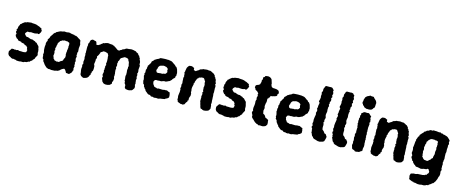

<svg xmlns="http://www.w3.org/2000/svg" viewBox="-48 -1519 6035 2514"><g transform="rotate(15 2970.0 -262.0)"><path d="M70 1 51 -11 33 -20 22 -35 17 -47 15 -77 24 -92 32 -103 43 -120 70 -121 81 -117 92 -120 108 -117 126 -124 143 -117H176L184 -116H202L217 -118L236 -123L240 -135L245 -156L236 -163L235 -185L221 -200L217 -205L193 -212L183 -223L164 -227L145 -230L140 -238L108 -243L93 -248L88 -260L71 -267L65 -275L53 -290L46 -308L54 -324L41 -342L40 -357L47 -368L38 -379L50 -395L51 -414L55 -428L66 -448L67 -457L81 -466L93 -479L104 -486L112 -493L126 -500L139 -501L152 -508L168 -510L203 -515L218 -512L241 -511L256 -510L278 -506L300 -497L315 -493L329 -485L353 -473V-458L363 -449L356 -423L348 -412L343 -401L329 -393L317 -399L307 -395L288 -391L281 -390L253 -391L231 -393L212 -388H196L186 -390L179 -382L168 -372L159 -354L167 -342L179 -329L192 -319L209 -320L230 -312L250 -305H275L300 -294L311 -292L323 -281L338 -277L347 -266L357 -255L371 -242L377 -225L378 -213L383 -201L387 -175L386 -159L387 -148L393 -125L383 -106L371 -85L367 -69L360 -63L344 -46L342 -38L324 -29L312 -14L297 -12L278 0L265 2L250 4L236 12L213 13L206 11L190 15L170 16L143 15L133 9L119 8L99 3L89 6Z M663 14 642 15 611 16 595 12 573 13 563 9 543 0 532 -11 516 -26 505 -41 493 -58 483 -69 481 -89 468 -101 464 -120 465 -134 459 -152 462 -171V-186L457 -203L455 -221L454 -252L455 -272L458 -280L456 -303L460 -323L470 -340L467 -360L477 -372L486 -387L489 -401L496 -413L504 -424L513 -437L521 -451L533 -464L548 -472L550 -480L567 -487L583 -496L604 -505L627 -508L650 -515L684 -513L706 -517H728L743 -510L754 -511L771 -506L784 -507L798 -499H815L838 -487L852 -477L866 -470L884 -455L887 -430L890 -418L895 -404L893 -377L890 -354L891 -336L892 -322L893 -306L885 -288L889 -268L883 -259L892 -240L886 -211L888 -198L894 -178L888 -155L894 -141L890 -121L897 -112L892 -86L891 -73L897 -57L889 -45L887 -33L876 -13L863 -4L854 8L829 5L810 3L805 -9L789 -34L776 -43L763 -39L746 -30L731 -18L718 -5L694 7L678 8ZM648 -108 668 -111 678 -109 691 -116 701 -126 712 -131 722 -136 731 -145 735 -160 738 -168 747 -185 750 -193 749 -222 745 -230 747 -246V-261L750 -271L749 -285L752 -297L753 -311L757 -325L751 -331L756 -349L753 -361L757 -372L749 -390L733 -395L721 -401L708 -399L686 -403L669 -397L654 -395L644 -386L630 -380L624 -369L618 -358L608 -350L606 -328L602 -315L599 -303L600 -291L595 -283L592 -266L598 -252L591 -235L597 -216V-202V-192L593 -175L597 -161L602 -153L603 -142L606 -136L620 -123L623 -116L641 -113Z M1100 -456 1124 -457 1135 -464 1147 -470 1160 -482 1173 -491 1184 -501 1202 -503 1212 -509 1232 -514 1244 -516 1276 -512 1303 -511 1313 -505 1329 -502 1340 -492 1354 -485 1374 -470 1389 -460 1411 -459 1417 -467 1437 -476 1450 -488 1467 -492 1481 -502 1493 -509 1515 -512 1526 -511 1537 -514 1566 -517 1581 -514 1593 -513 1606 -509 1623 -506 1633 -496 1646 -491 1660 -483 1665 -469 1683 -458 1682 -447 1697 -432 1695 -422 1704 -403 1711 -386 1712 -373V-353L1722 -337L1720 -318L1718 -297L1717 -280L1721 -262L1720 -243L1713 -225L1722 -213L1718 -195L1719 -181L1725 -164L1720 -144L1723 -123L1724 -108L1727 -99L1723 -78L1729 -62L1730 -37L1721 -23L1710 -7L1696 3L1680 5L1670 10H1648L1636 8L1620 6L1608 -5L1603 -17L1604 -38L1596 -56L1586 -66L1587 -85L1578 -99L1579 -118L1577 -130L1575 -147L1574 -159L1579 -180L1578 -199V-212L1575 -231L1576 -253L1579 -267L1576 -280L1582 -295L1577 -309L1574 -326L1571 -343L1563 -358L1556 -369L1553 -381L1540 -389L1517 -394H1514H1499L1484 -385L1468 -376L1458 -370L1446 -355V-345L1439 -330L1430 -316L1432 -303L1427 -290L1432 -263L1427 -244L1425 -238L1432 -216L1426 -204L1429 -187V-174L1433 -157V-142L1434 -126L1431 -109L1438 -92V-82L1436 -65L1434 -51L1425 -38L1428 -17L1418 -6L1401 8L1385 12L1373 15L1348 16L1333 13L1318 7L1311 -1L1301 -10L1291 -36L1286 -48L1285 -62L1290 -77L1280 -94V-108L1285 -125L1286 -144L1281 -160L1287 -172L1284 -189L1288 -201L1284 -214L1293 -232L1286 -252L1289 -262L1291 -285L1290 -308L1289 -326L1286 -340L1287 -358L1282 -369L1271 -387L1252 -392L1235 -397L1210 -396L1198 -385L1179 -376L1177 -364L1173 -355L1165 -336L1156 -321L1148 -313L1152 -296L1149 -281L1142 -266L1144 -252L1141 -228L1138 -213L1139 -195L1147 -182L1148 -159V-137L1146 -124L1144 -113L1133 -99L1134 -82L1125 -70L1129 -57L1116 -42L1114 -30L1106 -21L1100 -14L1092 -5L1080 -4L1072 3L1059 4L1043 8L1029 -1L1013 -8L1004 -21L999 -29L997 -55L993 -75L991 -91V-108L993 -121L994 -139L989 -151L995 -165L999 -175L993 -194L996 -217L998 -235L996 -247L993 -261L995 -274V-292L991 -305L994 -323L992 -341L993 -355L992 -370V-385V-402L996 -421L994 -432L996 -447L1006 -463V-472L1014 -495L1023 -501L1039 -509L1068 -501L1085 -498L1094 -482Z M1999 17 1991 12 1965 13 1955 3 1945 -2 1927 -3 1910 -13 1897 -25 1890 -30 1878 -40 1873 -54 1859 -66 1854 -77 1843 -89 1841 -104 1834 -116 1820 -129 1822 -142 1815 -155 1817 -178 1812 -202 1806 -223 1810 -244 1805 -258 1813 -270 1812 -291 1811 -307 1820 -324 1818 -334 1823 -354 1822 -366 1834 -378 1841 -394 1852 -408 1855 -421 1857 -432 1871 -444 1881 -454 1888 -464 1902 -471 1915 -480 1934 -488 1945 -495 1953 -503 1971 -506 1999 -508 2019 -509H2034L2055 -508L2061 -509L2075 -507L2100 -503L2113 -499L2125 -491L2137 -483L2148 -474L2164 -466L2172 -453L2188 -445L2197 -430L2203 -421L2207 -407L2213 -386L2217 -368L2215 -357L2217 -336L2209 -327V-311L2202 -300L2192 -292L2180 -279L2173 -266L2161 -256L2154 -247L2135 -239L2117 -230L2093 -223L2085 -226L2067 -222L2048 -214L2033 -213L2015 -214L1997 -211L1984 -213L1961 -209L1952 -195L1945 -179L1951 -166L1952 -153L1961 -142L1969 -130L1974 -122L1992 -116L2001 -115L2016 -108L2022 -109L2034 -113L2059 -112L2089 -111L2096 -112L2116 -116L2127 -115L2145 -117L2151 -116L2173 -105L2191 -99L2192 -86L2197 -68L2198 -38L2193 -30L2177 -17L2158 -9L2149 0L2125 4L2107 7L2089 9L2070 16L2057 17L2029 14L2025 18ZM1968 -308H1977L1993 -311L2000 -310L2011 -313L2030 -311L2042 -316L2053 -319L2067 -320L2078 -328L2083 -336L2091 -349L2084 -371V-380L2087 -388L2080 -398L2069 -407L2058 -413L2049 -414L2034 -418H2018L1998 -412L1990 -411L1974 -404L1967 -396L1961 -388L1956 -376L1954 -360L1948 -351L1945 -334L1949 -326L1955 -313Z M2335 -492 2345 -503 2354 -506 2383 -508 2404 -498 2416 -493 2418 -466 2446 -458 2460 -469 2471 -475 2486 -484 2494 -495 2511 -500 2523 -504 2538 -511H2557L2568 -514L2593 -515L2613 -511L2625 -513L2637 -510L2659 -500L2667 -494L2684 -487L2695 -474L2703 -466L2706 -450L2715 -445L2721 -428L2731 -416V-399L2735 -388L2743 -368L2736 -356L2745 -343L2748 -329L2746 -299L2748 -284L2747 -273L2749 -256L2746 -234L2748 -218L2750 -205V-187L2751 -172L2752 -154V-139L2754 -124L2755 -107L2751 -93L2757 -75L2758 -58L2760 -34L2753 -21L2743 -6L2731 1L2717 6L2700 10L2679 12L2661 8L2655 2L2635 -2L2626 -20L2622 -35L2620 -46L2613 -60L2614 -70L2608 -83L2604 -97L2605 -110L2604 -125L2606 -140L2602 -162L2606 -177L2608 -194L2601 -211L2611 -224L2604 -241L2603 -266L2601 -281L2605 -296V-310L2604 -323L2598 -340L2601 -356L2586 -379L2582 -388L2570 -399H2542L2523 -391L2509 -389L2500 -373L2489 -370L2484 -353L2477 -337L2471 -322L2470 -305L2461 -293L2465 -282L2460 -266L2455 -240L2454 -222L2455 -211L2459 -191L2456 -179L2464 -159V-139V-128L2455 -107L2453 -97L2451 -80L2455 -68L2442 -57L2443 -42L2434 -35L2425 -21L2416 -1L2410 0L2396 10L2383 6L2368 8L2351 1L2338 -3L2319 -14L2320 -22L2311 -36V-65L2308 -80V-94L2311 -115L2312 -127L2315 -140L2314 -158L2316 -171L2309 -189L2312 -202L2315 -218L2312 -231V-246L2318 -259L2315 -281L2314 -293V-309L2312 -326L2313 -338L2318 -354L2313 -369L2315 -383L2307 -406L2313 -417L2314 -433L2317 -447L2319 -460L2323 -474Z M2881 1 2862 -11 2844 -20 2833 -35 2828 -47 2826 -77 2835 -92 2843 -103 2854 -120 2881 -121 2892 -117 2903 -120 2919 -117 2937 -124 2954 -117H2987L2995 -116H3013L3028 -118L3047 -123L3051 -135L3056 -156L3047 -163L3046 -185L3032 -200L3028 -205L3004 -212L2994 -223L2975 -227L2956 -230L2951 -238L2919 -243L2904 -248L2899 -260L2882 -267L2876 -275L2864 -290L2857 -308L2865 -324L2852 -342L2851 -357L2858 -368L2849 -379L2861 -395L2862 -414L2866 -428L2877 -448L2878 -457L2892 -466L2904 -479L2915 -486L2923 -493L2937 -500L2950 -501L2963 -508L2979 -510L3014 -515L3029 -512L3052 -511L3067 -510L3089 -506L3111 -497L3126 -493L3140 -485L3164 -473V-458L3174 -449L3167 -423L3159 -412L3154 -401L3140 -393L3128 -399L3118 -395L3099 -391L3092 -390L3064 -391L3042 -393L3023 -388H3007L2997 -390L2990 -382L2979 -372L2970 -354L2978 -342L2990 -329L3003 -319L3020 -320L3041 -312L3061 -305H3086L3111 -294L3122 -292L3134 -281L3149 -277L3158 -266L3168 -255L3182 -242L3188 -225L3189 -213L3194 -201L3198 -175L3197 -159L3198 -148L3204 -125L3194 -106L3182 -85L3178 -69L3171 -63L3155 -46L3153 -38L3135 -29L3123 -14L3108 -12L3089 0L3076 2L3061 4L3047 12L3024 13L3017 11L3001 15L2981 16L2954 15L2944 9L2930 8L2910 3L2900 6Z M3422 14 3408 4 3397 3 3369 -13 3359 -22 3355 -26 3336 -45 3324 -55 3312 -70 3313 -88 3305 -109 3297 -121 3298 -139 3306 -155 3300 -169V-195L3303 -216L3305 -229L3306 -245V-258L3304 -279L3307 -295L3312 -306L3307 -327L3309 -338L3315 -357L3308 -374L3313 -388L3295 -409L3279 -419L3265 -426L3262 -438L3248 -456L3253 -477L3254 -483L3267 -491L3289 -499L3305 -511L3309 -526L3315 -546L3313 -565L3322 -582V-611L3338 -618L3343 -632L3360 -637L3387 -639L3405 -634L3418 -627L3432 -614L3440 -591L3445 -573L3450 -563L3448 -552L3455 -529L3463 -515L3481 -507L3507 -506L3533 -503L3549 -497L3560 -491L3568 -476L3572 -457L3559 -444V-426L3552 -417L3532 -409L3515 -405L3496 -399H3477L3473 -380L3459 -369L3458 -361L3446 -353L3447 -333V-307L3442 -293L3439 -271L3437 -254L3438 -242L3443 -226L3441 -213L3436 -189L3440 -168L3444 -149L3459 -142L3473 -129L3479 -117L3487 -105L3501 -101L3511 -95L3528 -86L3530 -62L3533 -48L3532 -24L3518 -4L3508 3L3480 12H3462L3438 10Z M3797 17 3789 12 3763 13 3753 3 3743 -2 3725 -3 3708 -13 3695 -25 3688 -30 3676 -40 3671 -54 3657 -66 3652 -77 3641 -89 3639 -104 3632 -116 3618 -129 3620 -142 3613 -155 3615 -178 3610 -202 3604 -223 3608 -244 3603 -258 3611 -270 3610 -291 3609 -307 3618 -324 3616 -334 3621 -354 3620 -366 3632 -378 3639 -394 3650 -408 3653 -421 3655 -432 3669 -444 3679 -454 3686 -464 3700 -471 3713 -480 3732 -488 3743 -495 3751 -503 3769 -506 3797 -508 3817 -509H3832L3853 -508L3859 -509L3873 -507L3898 -503L3911 -499L3923 -491L3935 -483L3946 -474L3962 -466L3970 -453L3986 -445L3995 -430L4001 -421L4005 -407L4011 -386L4015 -368L4013 -357L4015 -336L4007 -327V-311L4000 -300L3990 -292L3978 -279L3971 -266L3959 -256L3952 -247L3933 -239L3915 -230L3891 -223L3883 -226L3865 -222L3846 -214L3831 -213L3813 -214L3795 -211L3782 -213L3759 -209L3750 -195L3743 -179L3749 -166L3750 -153L3759 -142L3767 -130L3772 -122L3790 -116L3799 -115L3814 -108L3820 -109L3832 -113L3857 -112L3887 -111L3894 -112L3914 -116L3925 -115L3943 -117L3949 -116L3971 -105L3989 -99L3990 -86L3995 -68L3996 -38L3991 -30L3975 -17L3956 -9L3947 0L3923 4L3905 7L3887 9L3868 16L3855 17L3827 14L3823 18ZM3766 -308H3775L3791 -311L3798 -310L3809 -313L3828 -311L3840 -316L3851 -319L3865 -320L3876 -328L3881 -336L3889 -349L3882 -371V-380L3885 -388L3878 -398L3867 -407L3856 -413L3847 -414L3832 -418H3816L3796 -412L3788 -411L3772 -404L3765 -396L3759 -388L3754 -376L3752 -360L3746 -351L3743 -334L3747 -326L3753 -313Z M4226 13 4218 11 4193 3 4171 -3 4157 -12 4152 -23 4138 -33 4132 -44 4123 -67 4115 -79 4119 -96 4113 -104 4114 -125 4105 -136 4100 -153 4109 -166 4099 -195 4104 -212V-228L4102 -242L4105 -271L4107 -286L4110 -300L4113 -325L4107 -336L4111 -351L4115 -362L4116 -380L4107 -393L4113 -417V-435L4115 -448L4118 -461L4120 -479L4107 -491L4109 -507L4114 -521L4116 -539L4118 -548L4114 -569L4117 -584V-597L4112 -618L4123 -638L4122 -652V-668L4130 -685L4136 -704L4148 -713H4170H4199L4212 -715L4233 -710L4246 -694L4256 -687L4252 -665L4259 -652L4262 -635L4254 -614L4263 -593L4251 -574L4258 -556L4257 -536L4247 -523L4250 -500L4243 -486L4252 -468L4244 -451L4245 -438L4243 -428L4244 -413L4246 -390L4241 -365L4239 -346L4241 -332L4246 -318L4248 -308L4243 -287L4238 -276L4244 -259L4235 -244L4241 -226L4244 -210L4243 -191V-172L4245 -160L4248 -148L4257 -141L4267 -133L4278 -119L4282 -109L4304 -102L4312 -88L4321 -78L4323 -60L4316 -32L4308 -8L4292 3L4264 10L4255 14Z M4506 13 4498 11 4473 3 4451 -3 4437 -12 4432 -23 4418 -33 4412 -44 4403 -67 4395 -79 4399 -96 4393 -104 4394 -125 4385 -136 4380 -153 4389 -166 4379 -195 4384 -212V-228L4382 -242L4385 -271L4387 -286L4390 -300L4393 -325L4387 -336L4391 -351L4395 -362L4396 -380L4387 -393L4393 -417V-435L4395 -448L4398 -461L4400 -479L4387 -491L4389 -507L4394 -521L4396 -539L4398 -548L4394 -569L4397 -584V-597L4392 -618L4403 -638L4402 -652V-668L4410 -685L4416 -704L4428 -713H4450H4479L4492 -715L4513 -710L4526 -694L4536 -687L4532 -665L4539 -652L4542 -635L4534 -614L4543 -593L4531 -574L4538 -556L4537 -536L4527 -523L4530 -500L4523 -486L4532 -468L4524 -451L4525 -438L4523 -428L4524 -413L4526 -390L4521 -365L4519 -346L4521 -332L4526 -318L4528 -308L4523 -287L4518 -276L4524 -259L4515 -244L4521 -226L4524 -210L4523 -191V-172L4525 -160L4528 -148L4537 -141L4547 -133L4558 -119L4562 -109L4584 -102L4592 -88L4601 -78L4603 -60L4596 -32L4588 -8L4572 3L4544 10L4535 14Z M4729 -561 4717 -567 4702 -572 4692 -585 4676 -598 4673 -609 4663 -618 4662 -636 4666 -645 4668 -671 4674 -686 4679 -702 4693 -716 4707 -726 4726 -733 4734 -742 4747 -738 4766 -737 4787 -736 4795 -723 4809 -711 4819 -700 4828 -692 4832 -679 4838 -668 4836 -653 4835 -626 4833 -606 4818 -591 4814 -582 4803 -570 4785 -563 4766 -560 4752 -561ZM4747 17 4730 16 4720 6 4692 -4 4685 -12 4680 -31 4674 -50V-61L4679 -82L4675 -101L4679 -122L4676 -138L4673 -159L4678 -179L4673 -194L4678 -219L4684 -230L4679 -243L4681 -258L4680 -274L4683 -296L4677 -309V-330L4671 -343L4675 -362L4670 -381L4674 -394L4672 -415L4680 -432L4676 -454L4685 -465L4684 -489L4696 -495L4712 -509L4727 -513L4755 -511L4780 -514L4790 -505L4803 -492L4820 -478L4813 -457L4821 -443L4822 -428L4826 -406L4817 -394L4824 -374L4822 -362L4820 -344L4818 -328L4819 -306V-292L4821 -275L4818 -259L4822 -248L4823 -229L4818 -214L4826 -204L4822 -189L4827 -169L4824 -157L4826 -134V-111L4829 -99V-74L4826 -62L4822 -41L4824 -19L4809 -5L4796 0L4787 11L4771 12Z M4952 -492 4962 -503 4971 -506 5000 -508 5021 -498 5033 -493 5035 -466 5063 -458 5077 -469 5088 -475 5103 -484 5111 -495 5128 -500 5140 -504 5155 -511H5174L5185 -514L5210 -515L5230 -511L5242 -513L5254 -510L5276 -500L5284 -494L5301 -487L5312 -474L5320 -466L5323 -450L5332 -445L5338 -428L5348 -416V-399L5352 -388L5360 -368L5353 -356L5362 -343L5365 -329L5363 -299L5365 -284L5364 -273L5366 -256L5363 -234L5365 -218L5367 -205V-187L5368 -172L5369 -154V-139L5371 -124L5372 -107L5368 -93L5374 -75L5375 -58L5377 -34L5370 -21L5360 -6L5348 1L5334 6L5317 10L5296 12L5278 8L5272 2L5252 -2L5243 -20L5239 -35L5237 -46L5230 -60L5231 -70L5225 -83L5221 -97L5222 -110L5221 -125L5223 -140L5219 -162L5223 -177L5225 -194L5218 -211L5228 -224L5221 -241L5220 -266L5218 -281L5222 -296V-310L5221 -323L5215 -340L5218 -356L5203 -379L5199 -388L5187 -399H5159L5140 -391L5126 -389L5117 -373L5106 -370L5101 -353L5094 -337L5088 -322L5087 -305L5078 -293L5082 -282L5077 -266L5072 -240L5071 -222L5072 -211L5076 -191L5073 -179L5081 -159V-139V-128L5072 -107L5070 -97L5068 -80L5072 -68L5059 -57L5060 -42L5051 -35L5042 -21L5033 -1L5027 0L5013 10L5000 6L4985 8L4968 1L4955 -3L4936 -14L4937 -22L4928 -36V-65L4925 -80V-94L4928 -115L4929 -127L4932 -140L4931 -158L4933 -171L4926 -189L4929 -202L4932 -218L4929 -231V-246L4935 -259L4932 -281L4931 -293V-309L4929 -326L4930 -338L4935 -354L4930 -369L4932 -383L4924 -406L4930 -417L4931 -433L4934 -447L4936 -460L4940 -474Z M5636 218 5623 216 5599 210 5580 211 5573 204 5557 203 5518 187 5510 180 5509 162 5504 141 5506 129 5513 108 5543 100 5551 97 5569 98 5585 95 5599 90 5611 89 5635 88 5646 87 5669 86 5681 82 5695 81 5696 74 5715 72 5724 55 5733 48 5739 35V18L5733 13L5727 -4L5708 -10L5697 0L5677 3L5659 4L5650 8L5632 12L5618 13L5603 9L5577 4L5556 3L5545 -4L5537 -15L5524 -19L5513 -33L5505 -40L5500 -55L5483 -64L5481 -80L5471 -89L5464 -107L5471 -121L5464 -141L5455 -155L5457 -173L5459 -193L5458 -211L5453 -229L5456 -243L5459 -269L5461 -294L5462 -308L5468 -333L5465 -341L5473 -356L5478 -373L5484 -386L5496 -396L5492 -408L5508 -425L5517 -436L5531 -450L5535 -453L5543 -468L5562 -477L5568 -485L5577 -491L5592 -494L5610 -506L5621 -510L5642 -508L5659 -517L5673 -514L5690 -515L5716 -512L5730 -510L5753 -513L5762 -504L5780 -505L5792 -497L5811 -495L5825 -490L5843 -485L5857 -477L5875 -460L5880 -456L5894 -438L5889 -417L5897 -394L5889 -374L5891 -356L5890 -338L5888 -326L5889 -303L5890 -292L5889 -279L5885 -263L5886 -241V-226L5887 -213L5889 -193L5887 -181L5884 -167V-150L5880 -141L5885 -122L5886 -109L5883 -95L5885 -81L5884 -59L5892 -41L5884 -26L5883 -12L5886 2V24L5883 43L5875 57L5871 77L5865 95L5859 107L5855 119L5841 138L5832 152L5816 159L5807 169L5791 180L5780 186L5772 197L5751 199L5736 208L5716 213H5684L5662 218ZM5670 -107 5685 -110 5700 -125 5716 -136 5721 -148 5740 -164 5739 -176 5745 -201 5750 -218 5748 -242 5749 -258 5751 -268 5754 -284 5751 -297 5748 -307 5753 -317 5751 -331 5755 -349 5749 -357 5751 -372 5747 -390 5726 -397 5710 -396 5703 -400H5689H5666L5650 -396L5636 -383L5629 -380L5619 -364L5614 -356L5605 -346L5607 -330L5602 -317L5598 -309V-297L5594 -277L5592 -268L5598 -245L5593 -218V-205L5599 -193L5595 -184L5599 -169L5602 -157L5600 -145L5613 -134L5619 -124L5636 -111H5645Z"/></g></svg>

Font: Winky Rough SemiBold
Style: Regular
Weight: 600
Designer: Simon Atzbach
Foundry: typofactur
Version: Version 1.206; ttfautohint (v1.8.4.7-5d5b)